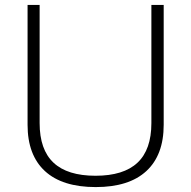

<svg xmlns="http://www.w3.org/2000/svg" viewBox="-20 -750 777 780"><path d="M369 10Q233 10 162.5 -55Q92 -120 92 -243V-730H141V-250Q141 -142 197.5 -89Q254 -36 368 -36Q482 -36 538.5 -89Q595 -142 595 -250V-730H645V-243Q645 -120 574.5 -55Q504 10 369 10Z"/></svg>

Font: M PLUS 1 Thin Light
Style: Regular
Weight: 300
Version: Version 1.001